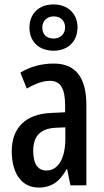

<svg xmlns="http://www.w3.org/2000/svg" viewBox="-20 -837 470 867"><path d="M222 -608C288 -608 330 -651 330 -714C330 -776 285 -817 222 -817C155 -817 113 -775 113 -712C113 -650 155 -608 222 -608ZM223 -663C188 -663 171 -683 171 -713C171 -742 192 -763 223 -763C255 -763 274 -742 274 -713C274 -683 252 -663 223 -663ZM223 -550C167 -550 116 -536 72 -509L101 -437C141 -460 175 -472 206 -472C254 -472 274 -436 274 -361V-330L211 -327C97 -322 33 -262 33 -153C33 -67 69 10 155 10C213 10 251 -18 281 -74H283L298 0H370V-362C370 -483 325 -550 223 -550ZM230 -260 275 -262V-210C275 -121 242 -67 190 -67C152 -67 130 -95 130 -156C130 -222 162 -256 230 -260Z"/></svg>

Font: Noto Sans Arabic ExtCond Med
Style: Regular
Weight: 500
Width: 2
Designer: Monotype Design Team, Nadine Chahine, Nizar Qandah and Khaled Hosny
Foundry: Monotype Imaging Inc.
Version: Version 2.012